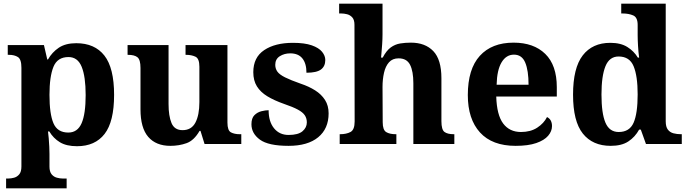

<svg xmlns="http://www.w3.org/2000/svg" viewBox="-20 -780 3727 1040"><path d="M13 240V187H25Q40 187 56.5 182.5Q73 178 84.5 164Q96 150 96 122V-413Q96 -459 77 -471Q58 -483 29 -483H22V-536H218L236 -458H240Q262 -497 298.5 -521.5Q335 -546 393 -546Q493 -546 545.5 -479Q598 -412 598 -266Q598 -121 546.5 -54.5Q495 12 397 12Q340 12 304.5 -9.5Q269 -31 247 -68H240Q242 -54 244 -30.5Q246 -7 247 15.5Q248 38 248 53V122Q248 150 259.5 164Q271 178 288 182.5Q305 187 319 187H341V240ZM350 -62Q400 -62 422 -112.5Q444 -163 444 -265Q444 -365 422.5 -418Q401 -471 351 -471Q291 -471 269.5 -418Q248 -365 248 -266Q248 -163 269.5 -112.5Q291 -62 350 -62Z M903 10Q825 10 783 -38.5Q741 -87 741 -188V-412Q741 -456 725 -469.5Q709 -483 673 -483H671V-536H893V-216Q893 -152 909 -113.5Q925 -75 969 -75Q1017 -75 1038.5 -116Q1060 -157 1060 -227V-419Q1060 -463 1038.5 -473Q1017 -483 988 -483H985V-536H1212V-116Q1212 -73 1231 -63Q1250 -53 1279 -53H1287V0H1088L1066 -71H1061Q1031 -19 990.5 -4.5Q950 10 903 10Z M1543 10Q1434 10 1388 -23.5Q1342 -57 1342 -107Q1342 -140 1358 -156Q1374 -172 1396 -177.5Q1418 -183 1435 -183Q1435 -121 1464.5 -85Q1494 -49 1543 -49Q1595 -49 1618.5 -69Q1642 -89 1642 -117Q1642 -139 1631 -155.5Q1620 -172 1593 -186.5Q1566 -201 1519 -217Q1465 -236 1428 -258.5Q1391 -281 1371.5 -312.5Q1352 -344 1352 -389Q1352 -469 1411 -508.5Q1470 -548 1567 -548Q1630 -548 1668.5 -534.5Q1707 -521 1724.5 -499.5Q1742 -478 1742 -455Q1742 -421 1718.5 -403.5Q1695 -386 1640 -386Q1640 -436 1618 -463.5Q1596 -491 1552 -491Q1520 -491 1495.5 -475.5Q1471 -460 1471 -429Q1471 -408 1482.5 -392Q1494 -376 1524 -361Q1554 -346 1608 -327Q1653 -312 1687 -290.5Q1721 -269 1740.5 -238.5Q1760 -208 1760 -166Q1760 -83 1703.5 -36.5Q1647 10 1543 10Z M1820 0V-53H1822Q1856 -53 1878.5 -65Q1901 -77 1901 -122L1900 -646Q1900 -672.9 1888 -686Q1876 -699 1859.5 -703Q1843 -707 1829 -707H1817V-760H2052V-595Q2052 -569 2050 -539.6Q2048 -510.2 2046 -489.1Q2044 -468 2044 -468H2053Q2073 -506 2096.5 -523Q2120 -540 2147.5 -544.5Q2175 -549 2205.6 -549Q2283 -549 2327 -503.2Q2371 -457.4 2371 -356V-123.8Q2371 -77.6 2387.5 -65.3Q2404 -53 2438 -53H2441V0H2219V-329Q2219 -394 2201.2 -429Q2183.4 -464 2139 -464Q2106 -464 2087 -442.5Q2068 -421 2060 -385.5Q2052 -350 2052 -309L2053 -118Q2053 -76 2072 -64.5Q2091 -53 2124 -53H2127V0Z M2773 10Q2646 10 2580 -62.5Q2514 -135 2514 -265Q2514 -406 2579 -477.5Q2644 -549 2762 -549Q2871 -549 2933.5 -488Q2996 -427 2996 -308V-257H2668Q2671 -157 2705.5 -111Q2740 -65 2802 -65Q2854 -65 2890 -88.5Q2926 -112 2943 -146Q2957 -139 2963.5 -126.5Q2970 -114 2970 -97Q2970 -69 2949 -44.5Q2928 -20 2884.5 -5Q2841 10 2773 10ZM2843 -321Q2843 -398 2825 -441Q2807 -484 2764 -484Q2722 -484 2697 -442.5Q2672 -401 2670 -321Z M3288 10Q3190 10 3137 -56.5Q3084 -123 3084 -267Q3084 -412 3136.5 -480Q3189 -548 3286 -548Q3342 -548 3378 -525.5Q3414 -503 3435 -468H3442Q3438 -496.5 3436 -531.2Q3434 -566 3434 -590V-645Q3434 -686 3409.8 -696.5Q3385.5 -707 3352.9 -707H3345V-760H3586V-123Q3586 -93 3597.5 -78Q3609 -63 3627.8 -58Q3646.6 -53 3669 -53H3673V0H3479L3451 -78H3442Q3420 -38 3383.7 -14Q3347.5 10 3288 10ZM3331.3 -65Q3390 -65 3412 -115.3Q3434 -165.6 3434 -269Q3434 -368.2 3412.1 -421.1Q3390.3 -474 3330.7 -474Q3281 -474 3259.5 -421.1Q3238 -368.1 3238 -268Q3238 -166.5 3259.4 -115.8Q3280.9 -65 3331.3 -65Z"/></svg>

Font: Noto Serif Test
Style: Regular
Weight: 400
Version: Version 1.000